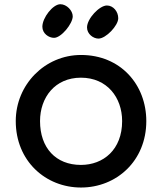

<svg xmlns="http://www.w3.org/2000/svg" viewBox="-20 -857 753 892"><path d="M53.2 -294.4C53.2 -108.9 191.9 14.2 356.4 14.2C520.5 14.2 659.7 -108.9 659.7 -294.4C659.7 -463.9 540 -601.6 356.4 -601.6C188.5 -601.6 53.2 -463.9 53.2 -294.4ZM166 -294.4C166 -404.3 235.4 -496.1 356 -496.1C477.1 -496.1 547.4 -404.3 547.4 -294.4C547.4 -161.6 460 -90.8 356 -90.8C238.8 -90.8 166 -170.4 166 -294.4ZM231 -681.2C264.6 -681.2 317.9 -747.1 317.9 -781.2C317.9 -807.6 290 -837.4 260.3 -837.4C225.6 -837.4 176.8 -774.4 176.8 -732.9C176.8 -701.2 206.5 -681.2 231 -681.2ZM437.5 -677.7C472.2 -677.7 529.3 -738.3 529.3 -772V-772.5C529.3 -803.2 506.3 -831.5 476.6 -831.5C441.9 -831.5 384.3 -770.5 384.3 -729.5C384.3 -698.7 413.6 -677.7 437.5 -677.7Z"/></svg>

Font: Autour One
Style: Regular
Weight: 400
Designer: Eben Sorkin
Foundry: Eben Sorkin
Version: Version 1.002